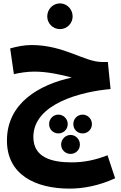

<svg xmlns="http://www.w3.org/2000/svg" viewBox="-20 -843 713 1134"><path d="M334 -671C376 -671 409 -705 409 -746C409 -788 376 -823 334 -823C292 -823 259 -788 259 -746C259 -705 292 -671 334 -671ZM660 210 615 74C542 103 473 116 404 116C286 116 177 88 177 -34C177 -231 461 -302 633 -317L617 -477H581C479 -477 358 -577 166 -577C123 -577 79 -568 40 -557L62 -405C96 -413 140 -420 183 -420C260 -420 341 -402 404 -385C211 -343 21 -234 21 -13C21 189 189 271 391 271C469 271 562 255 660 210ZM325 -55C355 -55 380 -79 380 -110C380 -141 355 -166 325 -166C294 -166 270 -141 270 -110C270 -79 294 -55 325 -55ZM468 -55C498 -55 523 -79 523 -110C523 -141 498 -166 468 -166C437 -166 413 -141 413 -110C413 -79 437 -55 468 -55ZM397 66C427 66 452 42 452 11C452 -20 427 -46 397 -46C366 -46 341 -20 341 11C341 42 366 66 397 66Z"/></svg>

Font: Noto Sans Arabic UI SemiCondensed Extra
Style: Regular
Weight: 800
Width: 4
Designer: Nadine Chahine - Monotype Design Team
Foundry: Monotype Imaging Inc.
Version: Version 1.900